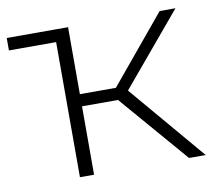

<svg xmlns="http://www.w3.org/2000/svg" viewBox="-65 -596 754 669"><g transform="rotate(-10 312.5 -261.0)"><path d="M-1 -478V-522H216V-478ZM552 0 327 -261 369 -285 611 0ZM166 0V-522H216V0ZM200 -242V-285H364V-242ZM373 -256 326 -264 540 -522H596Z"/></g></svg>

Font: MOST Montserrat Light
Style: Regular
Weight: 300
Designer: Julieta Ulanovsky
Foundry: Julieta Ulanovsky
Version: Version 8.000;March 11, 2024;FontCreator 15.0.0.2926 64-bit